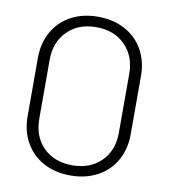

<svg xmlns="http://www.w3.org/2000/svg" viewBox="-81 -777 749 853"><g transform="rotate(10 293.5 -350.0)"><path d="M61 -219V-481Q61 -548 90 -599.5Q119 -651 171.5 -679.5Q224 -708 293 -708Q362 -708 415 -679.5Q468 -651 497 -599.5Q526 -548 526 -481V-219Q526 -152 497 -100.5Q468 -49 415 -20.5Q362 8 293 8Q224 8 171.5 -20.5Q119 -49 90 -100.5Q61 -152 61 -219ZM473 -217V-482Q473 -562 423.5 -611.5Q374 -661 293 -661Q213 -661 163.5 -611.5Q114 -562 114 -482V-217Q114 -136 163.5 -87Q213 -38 293 -38Q374 -38 423.5 -87Q473 -136 473 -217Z"/></g></svg>

Font: Barlow Light
Style: Regular
Weight: 300
Designer: Jeremy Tribby
Foundry: Tribby Type
Version: Version 1.422